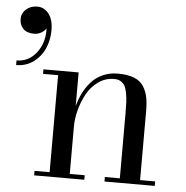

<svg xmlns="http://www.w3.org/2000/svg" viewBox="-52 -779 806 830"><g transform="rotate(5 351.0 -364.0)"><path d="M9.3 -668.9Q9.3 -693.8 28.8 -710.9Q48.3 -728 76.7 -728Q106.9 -728 126.7 -702.6Q146.5 -677.2 146.5 -631.3Q146.5 -589.8 130.9 -553.2Q115.2 -516.6 82.8 -492.4Q50.3 -468.3 7.3 -468.3V-488.3Q60.1 -488.3 93.8 -532.2Q127.4 -576.2 124.5 -637.7Q117.7 -626 103.5 -617.9Q89.4 -609.9 72.3 -609.9Q41.5 -609.9 25.4 -626.2Q9.3 -642.6 9.3 -668.9ZM126.5 -19.5H191.9V-440.4H126.5V-460H279.3V-314Q287.6 -345.2 300.8 -371.6Q314 -397.9 334.2 -420.7Q354.5 -443.4 383.8 -456.5Q413.1 -469.7 448.7 -469.7Q490.7 -469.7 518.6 -459Q546.4 -448.2 560.3 -426.5Q574.2 -404.8 579.3 -379.9Q584.5 -355 584.5 -319.3V-19.5H649.9V0H431.6V-19.5H496.6V-304.7Q496.6 -333 495.6 -351.8Q494.6 -370.6 491 -389.9Q487.3 -409.2 481 -420.4Q474.6 -431.6 463.1 -438.5Q451.7 -445.3 435.5 -445.3Q397 -445.3 366 -423.1Q335 -400.9 316.7 -366.7Q298.3 -332.5 288.8 -295.7Q279.3 -258.8 279.3 -224.6V-19.5H344.2V0H126.5Z"/></g></svg>

Font: Bodoni* 11pt
Style: Regular
Weight: 400
Version: Version 2.3